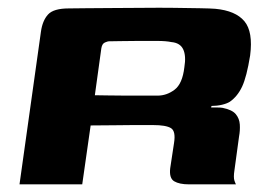

<svg xmlns="http://www.w3.org/2000/svg" viewBox="-20 -482 712 502"><path d="M347 -155Q347 -155 327.5 -155Q308 -155 278 -154.5Q248 -154 217 -154L195 0H31L87 -399Q91 -428 105.5 -444Q120 -460 160 -460Q175 -460 205.5 -460.5Q236 -461 274.5 -461Q313 -461 355 -461.5Q397 -462 435 -461.5Q473 -461 502 -460.5Q531 -460 543 -459Q596 -454 619 -426.5Q642 -399 634 -337Q625 -281 613 -255.5Q601 -230 581 -216Q573 -211 560 -208Q547 -205 533 -205L532 -201Q539 -201 547.5 -201Q556 -201 562 -200Q587 -195 596.5 -183.5Q606 -172 607 -156.5Q608 -141 605 -125L593 -37Q590 -18 593 -9.5Q596 -1 597 0H474Q449 0 435.5 -8Q422 -16 425 -42L435 -108Q440 -139 427 -147Q414 -155 380 -155ZM228 -233Q238 -233 260.5 -232.5Q283 -232 309.5 -232Q336 -232 359 -232Q382 -232 392 -232Q416 -232 436.5 -247.5Q457 -263 462 -306Q467 -336 459 -353Q451 -370 428 -372Q414 -375 390.5 -375Q367 -375 341.5 -375Q316 -375 295 -374.5Q274 -374 264 -374Q262 -374 254.5 -371Q247 -368 245 -356Z"/></svg>

Font: Genos
Style: Bold Italic
Weight: 700
Italic angle: -8°
Version: Version 1.010